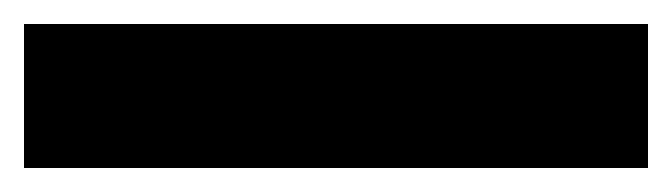

<svg xmlns="http://www.w3.org/2000/svg" viewBox="-20 20 560 160"><path d="M0 160V40H520V160Z"/></svg>

Font: Gantari Black
Style: Regular
Weight: 900
Version: Version 1.000